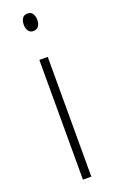

<svg xmlns="http://www.w3.org/2000/svg" viewBox="-144 -762 473 797"><g transform="rotate(-20 92.0 -363.5)"><path d="M94 -727Q110 -727 117 -715.5Q124 -704 124 -689Q124 -671 116 -660.5Q108 -650 93 -650Q79 -650 71.5 -661Q64 -672 64 -688Q64 -704 71 -715.5Q78 -727 94 -727ZM112 -529V0H75V-529Z"/></g></svg>

Font: Noto Sans Lao ExtraCondensed ExtraLight
Style: Regular
Weight: 200
Width: 2
Designer: Monotype Design Team
Foundry: Monotype Imaging Inc.
Version: Version 2.003; ttfautohint (v1.8.4.7-5d5b)